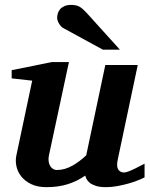

<svg xmlns="http://www.w3.org/2000/svg" viewBox="-20 -754 614 786"><path d="M571.8 -27.8Q561.5 -22.5 543.7 -15.4Q525.9 -8.3 504.2 -2.2Q482.4 3.9 459 8.1Q435.5 12.2 414.1 12.2Q388.2 12.2 372.1 6.8Q356 1.5 346.9 -6.1Q337.9 -13.7 334 -21.7Q330.1 -29.8 329.1 -35.2Q295.9 -12.2 257.3 0Q218.8 12.2 169.9 12.2Q132.8 12.2 107.2 -0.5Q81.5 -13.2 66.7 -32.2Q51.8 -51.3 47.1 -74Q42.5 -96.7 46.9 -117.2L111.8 -423.8L27.8 -433.1V-466.8L192.9 -500H262.2L180.2 -117.2Q177.7 -105.5 179 -94.7Q180.2 -84 184.6 -75.9Q189 -67.9 196.3 -63Q203.6 -58.1 212.9 -58.1Q229.5 -58.1 245.4 -62.7Q261.2 -67.4 276.1 -75.7Q291 -84 305.2 -94.7Q319.3 -105.5 333 -118.2L411.1 -487.8H543.9L461.9 -100.1Q456.1 -72.3 464.1 -60.1Q472.2 -47.9 487.8 -47.9Q491.7 -47.9 496.8 -49.1Q502 -50.3 511 -54Q520 -57.6 534.4 -64.7Q548.8 -71.8 571.8 -84ZM400.9 -550.8 238.8 -639.2Q233.4 -642.1 229 -647.2Q224.6 -652.3 221.2 -658.2Q217.8 -664.1 215.8 -670.2Q213.9 -676.3 213.9 -681.2Q213.9 -689.9 216.8 -699.5Q219.7 -709 226.3 -716.6Q232.9 -724.1 243.9 -729Q254.9 -733.9 271 -733.9Q281.2 -733.9 289.1 -732.4Q296.9 -731 304 -727.3Q311 -723.6 318.1 -717.5Q325.2 -711.4 334 -702.1L470.7 -550.8Z"/></svg>

Font: Charis SIL Phon
Style: Bold Italic
Weight: 700
Italic angle: -11°
Foundry: SIL International
Version: Version 5.000